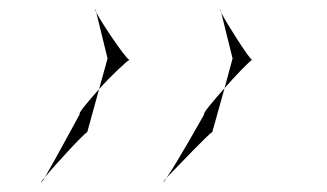

<svg xmlns="http://www.w3.org/2000/svg" viewBox="-20 -523 693 407"><path d="M67 -136C67 -136 71 -139 75 -147C70 -142 67 -137 67 -136ZM75 -147C97 -174 159 -241 165 -243L190 -334C166 -307 145 -282 149 -281C149 -281 95 -181 75 -147ZM183 -503C182 -503 182 -501 184 -497ZM184 -497 208 -399 190 -334C215 -362 247 -392 254 -396C244 -402 195 -475 184 -497ZM254 -396C255 -397 255 -397 255 -396C255 -395 255 -396 254 -396ZM326 -136C326 -136 328 -138 333 -146C328 -141 326 -137 326 -136ZM333 -146C359 -173 424 -241 430 -243L456 -336C432 -309 409 -282 413 -281C413 -281 356 -179 333 -146ZM447 -503C446 -503 447 -500 449 -496ZM449 -496 473 -399 456 -336C480 -364 508 -392 514 -396C506 -402 460 -474 449 -496ZM514 -396C515 -397 515 -397 515 -396C515 -395 515 -396 514 -396Z"/></svg>

Font: Ampere
Style: SCExtIta
Weight: 400
Version: Version 1